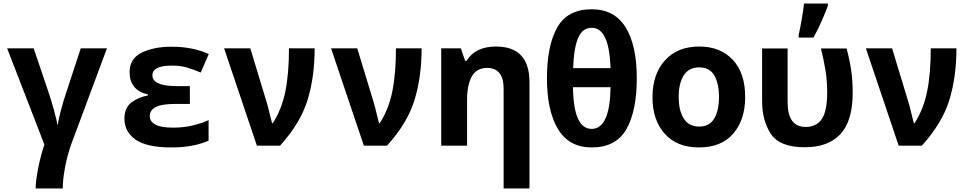

<svg xmlns="http://www.w3.org/2000/svg" viewBox="-20 -817 5440 1077"><path d="M332 240Q332 190 345 121Q358 52 380 -9L580 -546H433L350 -293Q334 -246 320.5 -193.5Q307 -141 305 -118H302Q298 -144 282 -202Q266 -260 252 -300L169 -546H20L229 -6Q208 56 194 127.5Q180 199 180 240Z M1150 -28V-143Q1116 -127 1064 -114Q1012 -101 952 -101Q882 -101 851 -118.5Q820 -136 820 -165Q820 -199 853.5 -216.5Q887 -234 963 -234H1045V-334H971Q835 -334 835 -395Q835 -449 945 -449Q995 -449 1033 -437Q1071 -425 1106 -410L1151 -514Q1061 -555 941 -555Q844 -555 775.5 -522Q707 -489 707 -412Q707 -311 810 -287V-282Q752 -270 715 -240.5Q678 -211 678 -151Q678 -78 740.5 -34Q803 10 941 10Q1008 10 1060.5 -0.5Q1113 -11 1150 -28Z M1551 0Q1665 -126 1705 -255.5Q1745 -385 1745 -546H1601Q1601 -404 1580.5 -303.5Q1560 -203 1510 -126H1506Q1500 -148 1491.5 -184Q1483 -220 1476 -243L1384 -546H1237L1421 0Z M2151 0Q2265 -126 2305 -255.5Q2345 -385 2345 -546H2201Q2201 -404 2180.5 -303.5Q2160 -203 2110 -126H2106Q2100 -148 2091.5 -184Q2083 -220 2076 -243L1984 -546H1837L2021 0Z M2950 240V-356Q2950 -556 2762 -556Q2647 -556 2597 -476H2589L2565 -546H2455V0H2600V-257Q2600 -340 2626.5 -388Q2653 -436 2712 -436Q2805 -436 2805 -319V240Z M3552 -378Q3552 -562 3489.5 -663.5Q3427 -765 3299 -765Q3163 -765 3105.5 -662.5Q3048 -560 3048 -378Q3048 -196 3110 -93Q3172 10 3299 10Q3436 10 3494 -93Q3552 -196 3552 -378ZM3300 -661Q3397 -661 3405 -435H3195Q3199 -548 3223 -604.5Q3247 -661 3300 -661ZM3194 -328H3405Q3401 -94 3299 -94Q3197 -94 3194 -328Z M4160 -273Q4160 -407 4090.5 -481.5Q4021 -556 3902 -556Q3780 -556 3710 -478.5Q3640 -401 3640 -271Q3640 -144 3708.5 -67Q3777 10 3900 10Q4027 10 4093.5 -68Q4160 -146 4160 -273ZM3787 -273Q3787 -350 3815.5 -394.5Q3844 -439 3902 -439Q3961 -439 3987 -393.5Q4013 -348 4013 -273Q4013 -196 3986 -151.5Q3959 -107 3902 -107Q3844 -107 3815.5 -152Q3787 -197 3787 -273Z M4543 -606Q4569 -653 4589.5 -700Q4610 -747 4624 -785V-797H4490Q4486 -759 4477 -707.5Q4468 -656 4460 -621V-606ZM4763 -296Q4763 -366 4754.5 -423.5Q4746 -481 4729 -545H4585Q4601 -480 4610.5 -422.5Q4620 -365 4620 -300Q4620 -194 4590 -149.5Q4560 -105 4499 -105Q4398 -105 4398 -244V-545H4255V-248Q4255 -140 4304.5 -65.5Q4354 9 4494 9Q4626 9 4694.5 -65Q4763 -139 4763 -296Z M5151 0Q5265 -126 5305 -255.5Q5345 -385 5345 -546H5201Q5201 -404 5180.5 -303.5Q5160 -203 5110 -126H5106Q5100 -148 5091.5 -184Q5083 -220 5076 -243L4984 -546H4837L5021 0Z"/></svg>

Font: Noto Sans Mono UI
Style: Bold
Weight: 700
Designer: Monotype Design team
Foundry: Monotype Imaging Inc.
Version: 1.000